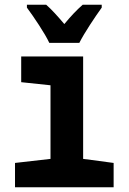

<svg xmlns="http://www.w3.org/2000/svg" viewBox="-20 -786 540 806"><path d="M187 -606H313C334 -648 379 -715 407 -754V-766H327C301 -743 280 -721 250 -685C222 -718 197 -746 174 -766H93V-754C122 -715 169 -645 187 -606ZM43 0H457V-102L329 -119V-549H69V-441L192 -428V-119L43 -102Z"/></svg>

Font: Noto Sans Mono ExtraCondensed ExtraBold
Style: Regular
Weight: 800
Width: 2
Designer: Monotype Design Team
Foundry: Monotype Imaging Inc.
Version: Version 2.014